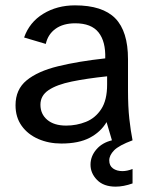

<svg xmlns="http://www.w3.org/2000/svg" viewBox="-20 -524 566 717"><path d="M209 12Q162 12 123 -5Q84 -22 61 -54Q38 -86 38 -131Q38 -190 79.5 -224Q121 -258 196.5 -276.5Q272 -295 373 -306Q375 -369 348 -403Q321 -437 261 -437Q216 -437 187.5 -416.5Q159 -396 151 -360L70 -384Q90 -441 141.5 -472.5Q193 -504 260 -504Q363 -504 410.5 -455.5Q458 -407 458 -303V-187Q458 -125 463 -80Q468 -35 475 0H398L378 -68Q356 -31 315 -9.5Q274 12 209 12ZM227 -55Q266 -55 301 -69Q336 -83 358 -116.5Q380 -150 380 -208V-239Q304 -231 248 -219.5Q192 -208 161.5 -187.5Q131 -167 131 -133Q131 -98 156.5 -76.5Q182 -55 227 -55ZM412 173Q367 173 342.5 148Q318 123 318 91Q318 60 339.5 34.5Q361 9 398 0H475Q424 19 406 37.5Q388 56 388 75Q388 95 402 105Q416 115 437 115Q446 115 455.5 113Q465 111 475 107V161Q441 173 412 173Z"/></svg>

Font: Atkinson Hyperlegible
Style: Regular
Weight: 400
Designer: Elliott Scott, Megan Eiswerth, Linus Boman, Theodore Petrosky
Foundry: Braille Institute
Version: Version 1.006; ttfautohint (v1.8.3)